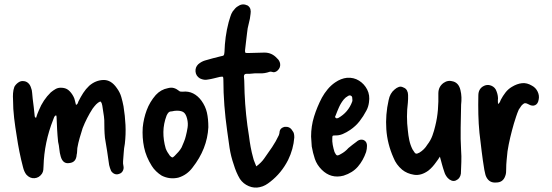

<svg xmlns="http://www.w3.org/2000/svg" viewBox="-20 -797 2497 869"><path d="M143 -263Q146 -272 149 -281Q152 -290 156 -298Q175 -345 210 -379Q221 -388 231.5 -394Q242 -400 255 -400Q277 -400 290 -389Q303 -378 312 -361Q317 -352 319 -342Q321 -332 324 -322Q330 -325 332 -329.5Q334 -334 335 -338Q345 -358 356.5 -376Q368 -394 384 -409Q413 -434 448 -435Q483 -436 509 -398Q523 -379 529 -358Q535 -337 539 -316Q546 -273 548 -231Q550 -189 545 -146Q541 -126 540 -106.5Q539 -87 537 -67Q536 -57 539 -44Q541 -33 535.5 -23Q530 -13 519 -10Q509 -6 499.5 -9.5Q490 -13 483 -23Q477 -37 474 -50Q470 -81 465 -112Q460 -143 455 -173Q453 -193 452.5 -213Q452 -233 452 -253Q451 -270 448 -286Q445 -302 443 -319Q442 -324 440.5 -329Q439 -334 434 -338Q423 -333 415 -324.5Q407 -316 399 -305Q386 -285 374.5 -262.5Q363 -240 354 -217Q347 -195 340.5 -172.5Q334 -150 330 -127Q329 -119 329 -111.5Q329 -104 327 -97Q325 -62 294 -59Q265 -54 255 -88Q250 -105 248.5 -122Q247 -139 243 -155Q240 -184 238.5 -212Q237 -240 236 -268Q236 -274 233 -275Q227 -272 225 -266.5Q223 -261 221 -256Q180 -153 177 -44Q177 -37 176 -28Q175 -19 170 -11Q157 8 136 9.5Q115 11 99 -7Q89 -20 84 -41Q75 -75 68 -110Q61 -145 56 -179Q49 -221 44 -262.5Q39 -304 39 -346Q38 -360 39 -375Q40 -390 45 -404Q51 -415 62 -423Q73 -431 84 -430Q97 -430 106.5 -422Q116 -414 120 -401Q125 -389 125.5 -376.5Q126 -364 128 -350Q133 -313 137 -272Q137 -267 143 -263Z M923 -221Q918 -123 851 -38Q839 -22 823 -10.5Q807 1 787 7Q748 16 712 -2Q699 -10 687 -21.5Q675 -33 667 -46Q641 -87 632 -130.5Q623 -174 626 -220Q630 -261 644 -298.5Q658 -336 685 -367Q708 -392 740 -398Q755 -402 767 -398.5Q779 -395 790 -386Q793 -383 797 -382.5Q801 -382 806 -382Q833 -385 854.5 -374Q876 -363 892 -341Q910 -316 916.5 -287.5Q923 -259 923 -221ZM781 -296Q770 -296 758 -293Q748 -293 743 -288Q738 -283 734 -274Q720 -237 719.5 -200Q719 -163 730 -125Q736 -109 749 -92Q756 -85 759.5 -84.5Q763 -84 770 -91Q779 -100 787.5 -109.5Q796 -119 802 -130Q807 -142 812.5 -155Q818 -168 821 -181Q826 -200 829 -219.5Q832 -239 827 -259Q822 -280 812 -288Q802 -296 781 -296Z M1140 -44Q1163 -61 1176 -80Q1194 -105 1211.5 -131Q1229 -157 1242 -185Q1243 -189 1244 -191.5Q1245 -194 1245 -197Q1246 -218 1269 -223Q1292 -225 1303 -206Q1309 -199 1310.5 -191.5Q1312 -184 1312 -175Q1308 -122 1284 -73Q1254 -14 1204 25Q1193 34 1181.5 40.5Q1170 47 1156 50Q1131 56 1106 45.5Q1081 35 1066 13Q1057 -2 1050 -18.5Q1043 -35 1038 -52Q1025 -89 1019 -128Q1013 -167 1008 -206Q1000 -262 995.5 -320Q991 -378 991 -436Q991 -447 989 -449Q987 -451 975 -449Q962 -446 948.5 -442.5Q935 -439 921 -437Q904 -433 885 -442Q867 -453 865 -472.5Q863 -492 877 -506Q891 -518 907 -523Q925 -528 942.5 -533Q960 -538 978 -542Q990 -544 992.5 -546.5Q995 -549 996 -562Q997 -596 1001.5 -629.5Q1006 -663 1015 -697Q1019 -709 1022.5 -721.5Q1026 -734 1033 -745Q1039 -753 1045 -759.5Q1051 -766 1059 -770Q1078 -783 1101 -772Q1111 -765 1113.5 -755Q1116 -745 1114 -734Q1112 -712 1106 -690.5Q1100 -669 1098 -646Q1096 -627 1093.5 -608Q1091 -589 1089 -569Q1089 -560 1090.5 -558.5Q1092 -557 1102 -557Q1122 -557 1140 -558Q1158 -559 1177 -559Q1211 -559 1234 -533Q1240 -528 1243.5 -521.5Q1247 -515 1248 -508Q1250 -491 1237 -478.5Q1224 -466 1210 -472Q1208 -472 1205.5 -472.5Q1203 -473 1200 -472Q1178 -464 1155.5 -465Q1133 -466 1110 -463H1096Q1084 -463 1084 -451Q1086 -432 1086 -413.5Q1086 -395 1087 -376Q1089 -327 1094 -278Q1099 -229 1107 -181Q1110 -156 1114.5 -131.5Q1119 -107 1126 -82Q1128 -73 1132 -64Q1136 -55 1140 -44Z M1388 -179Q1388 -226 1401.5 -269.5Q1415 -313 1437 -355Q1448 -375 1463 -393Q1478 -411 1497 -424Q1523 -442 1551 -445Q1581 -447 1605 -432Q1629 -417 1642 -391.5Q1655 -366 1650 -334Q1649 -325 1646 -315Q1643 -305 1638 -296Q1625 -271 1607.5 -248.5Q1590 -226 1565 -209Q1549 -198 1531.5 -190.5Q1514 -183 1494 -184Q1487 -184 1485.5 -182Q1484 -180 1484 -173Q1483 -157 1486 -141Q1489 -125 1494 -109Q1500 -96 1505 -94Q1510 -92 1523 -100Q1542 -110 1557 -127Q1566 -135 1575 -141.5Q1584 -148 1593 -155Q1597 -159 1605 -163Q1620 -168 1630.5 -160.5Q1641 -153 1641 -137Q1641 -130 1640 -123Q1639 -116 1637 -109Q1624 -71 1600 -43Q1576 -15 1535 -2Q1478 13 1436 -29Q1414 -51 1405 -78Q1396 -105 1391 -134Q1390 -145 1389.5 -156.5Q1389 -168 1388 -179ZM1575 -344Q1575 -351 1574 -356.5Q1573 -362 1568 -364Q1561 -368 1550 -359Q1546 -357 1543 -354Q1540 -351 1536 -347Q1523 -331 1514.5 -312Q1506 -293 1499 -274Q1494 -267 1500 -263Q1502 -261 1505.5 -261.5Q1509 -262 1511 -263Q1556 -288 1574 -337Q1575 -339 1575 -341.5Q1575 -344 1575 -344Z M1971 -88Q1967 -81 1962.5 -75Q1958 -69 1953 -62Q1946 -52 1937.5 -42.5Q1929 -33 1919 -25Q1886 -1 1854 -6Q1822 -11 1800 -29Q1773 -52 1761 -83Q1733 -146 1728.5 -212Q1724 -278 1739 -344Q1745 -375 1766 -392Q1775 -400 1785 -403.5Q1795 -407 1806 -401Q1817 -397 1822 -387.5Q1827 -378 1827 -367Q1827 -358 1827 -349Q1827 -340 1826 -332Q1822 -301 1822 -269.5Q1822 -238 1826 -206Q1828 -184 1832.5 -162.5Q1837 -141 1847 -121Q1849 -117 1851 -115Q1857 -104 1862 -102Q1867 -100 1878 -106Q1901 -120 1914 -142Q1929 -161 1937 -183Q1945 -205 1950 -227Q1959 -263 1962 -300Q1965 -337 1964 -374Q1964 -405 1988 -422Q2008 -436 2032.5 -428Q2057 -420 2064 -389Q2068 -373 2068.5 -356.5Q2069 -340 2067 -323Q2066 -271 2065 -219.5Q2064 -168 2067 -116Q2069 -91 2068 -64Q2067 -37 2066 -11Q2063 11 2043 20Q2033 24 2023 20Q2013 16 2006 8Q2000 1 1996.5 -5.5Q1993 -12 1991 -19Q1985 -36 1980.5 -53Q1976 -70 1971 -88Z M2234 -326Q2241 -331 2243 -336.5Q2245 -342 2247 -346Q2256 -363 2268 -378.5Q2280 -394 2297 -404Q2320 -418 2342.5 -420.5Q2365 -423 2388 -409Q2405 -400 2413.5 -382Q2422 -364 2418 -346Q2415 -327 2402 -321Q2389 -315 2372 -325Q2363 -330 2357 -330Q2351 -330 2343 -322Q2339 -318 2335.5 -312Q2332 -306 2328 -301Q2321 -285 2316 -269.5Q2311 -254 2306 -238Q2297 -207 2289.5 -175.5Q2282 -144 2277 -112Q2275 -92 2273 -72Q2271 -52 2271 -32Q2271 -25 2270.5 -17Q2270 -9 2267 -1Q2257 29 2226 29Q2195 32 2181 4Q2177 -4 2175.5 -13Q2174 -22 2172 -29Q2165 -71 2160 -112.5Q2155 -154 2150 -196Q2146 -237 2145 -279.5Q2144 -322 2145 -365Q2145 -393 2166 -406Q2184 -417 2203 -409.5Q2222 -402 2228 -382Q2234 -366 2234 -350Q2233 -345 2233.5 -339Q2234 -333 2234 -326Z"/></svg>

Font: Delicious Handrawn
Style: Regular
Weight: 400
Designer: Agung Rohmat
Foundry: Agung Rohmat
Version: Version 1.002; ttfautohint (v1.8.4.7-5d5b);gftools[0.9.27]